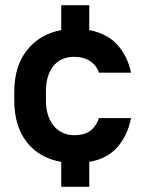

<svg xmlns="http://www.w3.org/2000/svg" viewBox="-20 -620 545 740"><path d="M216 4Q131 -11 83 -72.5Q35 -134 35 -234V-266Q35 -364 83.5 -426Q132 -488 216 -504V-600H324V-504Q393 -491 432.5 -447Q472 -403 485 -340H361Q353 -367 328 -384Q303 -401 265 -401Q243 -401 223.5 -393.5Q204 -386 189 -369.5Q174 -353 165.5 -327.5Q157 -302 157 -266V-234Q157 -199 166 -173.5Q175 -148 190 -131.5Q205 -115 224.5 -107Q244 -99 265 -99Q308 -99 330.5 -118Q353 -137 361 -165H485Q472 -98 432.5 -53Q393 -8 324 4V100H216Z"/></svg>

Font: PT Root UI Web Bold
Style: Regular
Weight: 700
Designer: Vitaly Kuzmin
Foundry: ParaType Ltd.
Version: Version 1.000W